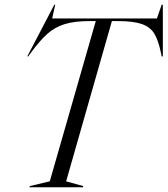

<svg xmlns="http://www.w3.org/2000/svg" viewBox="-20 -790 707 810"><path d="M209 -770H213L200 -712H642L662 -770H667V-552H662L659 -567Q648 -620 631 -648Q614 -676 578.5 -688.5Q543 -701 479 -701H452L259 -25L331 -5L330 0H104L106 -5L190 -25L384 -701H357Q293 -701 252 -688Q211 -675 179.5 -647Q148 -619 110 -567L99 -552H95Z"/></svg>

Font: Nyght Serif Light Italic
Style: Regular
Weight: 300
Italic angle: -16°
Designer: Maksym Kobuzan
Version: Version 0.410